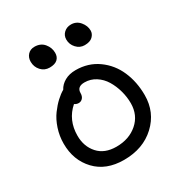

<svg xmlns="http://www.w3.org/2000/svg" viewBox="-186 -993 1024 1082"><g transform="rotate(-30 325.5 -451.5)"><path d="M439.9 -716.8Q409.2 -716.8 387.2 -740.5Q365.2 -764.2 365.2 -795.9Q365.2 -822.3 383.8 -839.6Q402.3 -856.9 430.2 -856.9Q464.8 -856.9 487.3 -830.1Q509.8 -803.2 509.8 -772Q509.8 -750.5 492.4 -733.6Q475.1 -716.8 439.9 -716.8ZM206.1 -706.1Q172.9 -706.1 150.9 -730.2Q128.9 -754.4 128.9 -788.1Q128.9 -815.4 145.5 -833.3Q162.1 -851.1 189 -851.1Q229 -851.1 251.5 -824Q273.9 -796.9 273.9 -763.2Q273.9 -736.8 257.1 -721.4Q240.2 -706.1 206.1 -706.1ZM309.1 -45.9Q192.9 -45.9 126 -116.7Q59.1 -187.5 59.1 -294.9Q59.1 -345.2 74.5 -391.4Q89.8 -437.5 114 -470.2Q138.2 -502.9 162.4 -525.1Q186.5 -547.4 209 -560.1Q223.1 -587.4 252.9 -604.2Q282.7 -621.1 324.2 -621.1Q405.8 -621.1 467.8 -576.9Q529.8 -532.7 560.8 -461.4Q591.8 -390.1 591.8 -304.2Q591.8 -193.4 512.7 -119.6Q433.6 -45.9 309.1 -45.9ZM148.9 -294.9Q148.9 -225.1 190.7 -178.5Q232.4 -131.8 309.1 -131.8Q392.1 -131.8 446.5 -179.4Q501 -227.1 501 -304.2Q501 -345.2 489.7 -385.7Q478.5 -426.3 458 -460.2Q437.5 -494.1 404.8 -515.1Q372.1 -536.1 333 -536.1Q284.2 -536.1 284.2 -495.1Q284.2 -474.6 273.7 -462.9Q263.2 -451.2 248 -451.2Q232.9 -451.2 221.2 -460Q148.9 -397 148.9 -294.9Z"/></g></svg>

Font: Shantell Sans Irregular
Style: Regular
Weight: 400
Designer: Stephen Nixon, Anya Danilova, Shantell Martin
Foundry: Arrow Type
Version: Version 1.006;[9816181b4]